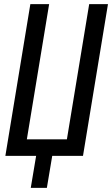

<svg xmlns="http://www.w3.org/2000/svg" viewBox="-20 -755 543 930"><path d="M129 155 155 0H6L127 -735H218L110 -80H304L412 -735H503L382 0H233L207 155Z"/></svg>

Font: Iosevka Medium
Style: Italic
Weight: 500
Italic angle: -9°
Monospace: yes
Designer: Belleve Invis
Foundry: Belleve Invis
Version: Version 32.5.0; ttfautohint (v1.8.4)